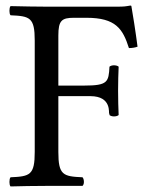

<svg xmlns="http://www.w3.org/2000/svg" viewBox="-20 -669 529 691"><path d="M305 -323C384 -323 370 -260 373 -260C374 -260 374 -258 374 -255C377 -252 384 -250 390 -250C397 -250 404 -252 407 -255C406 -280 405 -309 405 -343C405 -376 406 -403 407 -429C404 -432 397 -434 390 -434C384 -434 377 -432 374 -429C371 -374 368 -361 283 -361H190V-541C190 -595 202 -605 246 -605H291C397 -605 422 -565 444 -496C456 -496 467 -498 475 -501C470 -542 455 -638 453 -646C453 -648 452 -649 449 -649C432 -646 427 -645 402 -645H147C115 -645 58 -646 18 -647C15 -644 14 -637 14 -630C14 -624 15 -617 18 -614C88 -611 105 -606 105 -523V-122C105 -39 88 -34 18 -31C15 -28 14 -21 14 -14C14 -8 15 -1 18 2C53 1 103 0 148 0H238H277C280 -3 282 -8 282 -14C282 -21 280 -28 277 -31C207 -34 190 -39 190 -122V-323Z"/></svg>

Font: Ponomar Unicode
Style: Regular
Weight: 400
Version: 1.3